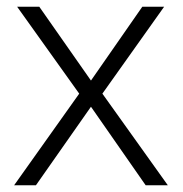

<svg xmlns="http://www.w3.org/2000/svg" viewBox="-20 -552 544 572"><path d="M216 -273 22 0H87L251 -234L414 0H480L285 -273L469 -532H404L251 -312L97 -532H31Z"/></svg>

Font: Noto Sans Khmer UI Light
Style: Regular
Weight: 300
Designer: Danh Hong and the Monotype Design Team
Foundry: Monotype Imaging Inc.
Version: Version 2.002